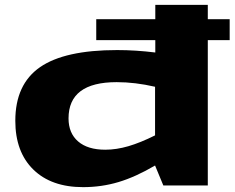

<svg xmlns="http://www.w3.org/2000/svg" viewBox="-20 -760 965 790"><path d="M652 3 618 -79Q538 -32 468 -11Q398 10 322 10Q191 10 117 -62.5Q43 -135 43 -263Q43 -413 144.5 -483.5Q246 -554 462 -554Q538 -554 619 -544V-595H376V-681H619V-740H835V-681H925V-595H835V3ZM618 -203V-403Q536 -422 460 -422Q262 -422 262 -273Q262 -212 301.5 -178Q341 -144 413 -144Q459 -144 508.5 -158.5Q558 -173 618 -203Z"/></svg>

Font: Georama ExtraExtended
Style: Bold
Weight: 700
Width: 8
Designer: Jean-Baptiste Levee
Foundry: Production Type
Version: Version 1.000